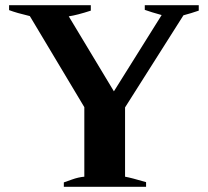

<svg xmlns="http://www.w3.org/2000/svg" viewBox="-20 -720 801 740"><path d="M226 -17Q232 -19 257 -28Q282 -37 305 -39V-307L95 -658Q44 -670 15 -681V-700H330V-679Q278 -662 245 -657L419 -368L603 -662Q563 -673 538 -682V-700H746V-679Q717 -669 687 -661L462 -306V-39Q485 -35 543 -18V0H226Z"/></svg>

Font: Trirong Bold
Style: Regular
Weight: 700
Designer: Katatrad Team
Foundry: CadsonDemak
Version: Version 1.000